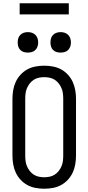

<svg xmlns="http://www.w3.org/2000/svg" viewBox="-20 -1144 540 1172"><path d="M250 8Q223 8 196.5 3Q170 -2 147 -14.5Q124 -27 105.5 -47Q87 -67 76 -91Q65 -115 60.5 -141.5Q56 -168 56 -195V-540Q56 -567 60.5 -593.5Q65 -620 76 -644Q87 -668 105.5 -688Q124 -708 147 -720.5Q170 -733 196.5 -738Q223 -743 250 -743Q277 -743 303.5 -738Q330 -733 353 -720.5Q376 -708 394.5 -688Q413 -668 424 -643.5Q435 -619 439.5 -593Q444 -567 444 -540V-195Q444 -168 439.5 -141.5Q435 -115 424 -91Q413 -67 394.5 -47Q376 -27 353 -14.5Q330 -2 303.5 3Q277 8 250 8ZM250 -62Q267 -62 283.5 -65.5Q300 -69 314 -78Q328 -87 338.5 -100.5Q349 -114 355.5 -129.5Q362 -145 364 -161.5Q366 -178 366 -195V-540Q366 -557 364 -573.5Q362 -590 355.5 -605.5Q349 -621 338.5 -634.5Q328 -648 314 -657Q300 -666 283.5 -669.5Q267 -673 250 -673Q233 -673 216.5 -669.5Q200 -666 186 -657Q172 -648 161.5 -634.5Q151 -621 144.5 -605.5Q138 -590 136 -573.5Q134 -557 134 -540V-195Q134 -178 136 -161.5Q138 -145 144.5 -129.5Q151 -114 161.5 -100.5Q172 -87 186 -78Q200 -69 216.5 -65.5Q233 -62 250 -62ZM350 -823Q337 -823 325 -826.5Q313 -830 304 -839Q295 -848 291.5 -860Q288 -872 288 -885Q288 -898 291.5 -910Q295 -922 304 -931Q313 -940 325 -944Q337 -948 350 -948Q363 -948 375 -944Q387 -940 396 -931Q405 -922 409 -910Q413 -898 413 -885Q413 -872 409 -860Q405 -848 396 -839Q387 -830 375 -826.5Q363 -823 350 -823ZM150 -823Q137 -823 125 -826.5Q113 -830 104 -839Q95 -848 91.5 -860Q88 -872 88 -885Q88 -898 91.5 -910Q95 -922 104 -931Q113 -940 125 -944Q137 -948 150 -948Q163 -948 175 -944Q187 -940 196 -931Q205 -922 209 -910Q213 -898 213 -885Q213 -872 209 -860Q205 -848 196 -839Q187 -830 175 -826.5Q163 -823 150 -823ZM100 -1056V-1124H400V-1056Z"/></svg>

Font: Iosevka Term
Style: Regular
Weight: 400
Monospace: yes
Designer: Belleve Invis
Foundry: Belleve Invis
Version: Version 30.0.1